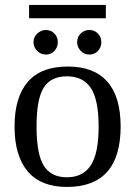

<svg xmlns="http://www.w3.org/2000/svg" viewBox="-20 -737 540 767"><path d="M461.9 -231.9Q461.9 9.8 247.1 9.8Q143.6 9.8 90.8 -52.2Q38.1 -114.3 38.1 -231.9Q38.1 -348.1 90.8 -409.7Q143.6 -471.2 251 -471.2Q355.5 -471.2 408.7 -410.9Q461.9 -350.6 461.9 -231.9ZM374 -231.9Q374 -337.4 343.3 -384.8Q312.5 -432.1 247.1 -432.1Q183.1 -432.1 154.5 -386.7Q126 -341.3 126 -231.9Q126 -121.1 155 -75Q184.1 -28.8 247.1 -28.8Q311.5 -28.8 342.8 -76.7Q374 -124.5 374 -231.9ZM384.8 -568.4Q384.8 -547.9 371.1 -533.4Q357.4 -519 336.9 -519Q316.4 -519 302.2 -534.2Q288.1 -549.3 288.1 -568.4Q288.1 -588.9 302.2 -603Q316.4 -617.2 336.9 -617.2Q357.4 -617.2 371.1 -603Q384.8 -588.9 384.8 -568.4ZM210.9 -568.4Q210.9 -547.9 197.3 -533.4Q183.6 -519 163.1 -519Q143.1 -519 128.4 -533.7Q113.8 -548.3 113.8 -568.4Q113.8 -588.9 128.9 -603Q144 -617.2 163.1 -617.2Q183.6 -617.2 197.3 -603Q210.9 -588.9 210.9 -568.4ZM96.2 -664.1V-717.3H402.8V-664.1Z"/></svg>

Font: Times New Roman
Style: Regular
Weight: 400
Designer: Steve Matteson
Foundry: Ascender Corporation
Version: Version 2.00.3